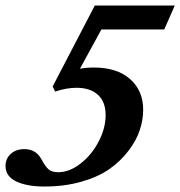

<svg xmlns="http://www.w3.org/2000/svg" viewBox="-60 -663 652 694"><path d="M100.6 11.2Q37.6 11.2 -1.2 -7.1Q-40 -25.4 -40 -63.5Q-40 -89.4 -21.2 -106.7Q-2.4 -124 28.3 -124Q70.3 -124 90.3 -86.4Q104.5 -60.1 116.2 -50.3Q127.9 -40.5 150.4 -40.5Q190.9 -40.5 231.2 -71.8Q271.5 -103 296.6 -151.4Q321.8 -199.7 321.8 -247.1Q321.8 -294.9 293.9 -320.3Q266.1 -345.7 216.8 -345.7Q180.2 -345.7 139.2 -332L130.4 -350.6L282.7 -643.1H571.8L533.7 -556.6H306.6L229 -414.6Q251 -418.9 279.8 -418.9Q362.8 -418.9 410.2 -377.2Q457.5 -335.4 457.5 -266.1Q457.5 -230 445.3 -192.9Q433.1 -155.8 405 -118.7Q377 -81.5 336.9 -53Q296.9 -24.4 235.6 -6.6Q174.3 11.2 100.6 11.2Z"/></svg>

Font: Elstob Grade
Style: Italic
Weight: 400
Italic angle: -20°
Designer: Peter S. Baker
Version: Version 1.015